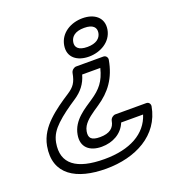

<svg xmlns="http://www.w3.org/2000/svg" viewBox="-139 -673 908 996"><g transform="rotate(-20 314.5 -175.0)"><path d="M287 163C133 163 59 109 79 -3C86 -42 106 -69 133 -95C164 -125 205 -154 246 -181C287 -208 314 -242 327 -289H427C410 -220 381 -186 327 -150C282 -119 211 -80 198 -4C186 62 228 98 295 98C356 98 410 69 432 14H553C523 110 428 163 287 163ZM278 213C441 213 582 140 609 -11C611 -22 604 -36 589 -36H418C407 -36 392 -26 389 -11C383 26 357 48 304 48C255 48 242 31 248 -4C250 -14 253 -23 258 -31C276 -61 310 -83 350 -110C420 -157 466 -217 483 -314C485 -325 477 -339 462 -339H312C301 -339 286 -329 283 -314C274 -264 259 -244 224 -221C181 -193 138 -164 101 -128C69 -97 39 -57 29 -3C2 148 115 213 278 213ZM419 -513C468 -513 485 -492 480 -463C475 -435 451 -414 402 -414C353 -414 336 -435 341 -463C346 -492 369 -513 419 -513ZM428 -563C363 -563 302 -528 291 -463C280 -398 329 -364 393 -364C456 -364 519 -399 530 -463C541 -528 492 -563 428 -563Z"/></g></svg>

Font: Asimov
Style: XWidOuIt
Weight: 500
Designer: Google
Version: Version 2.000980; 2014